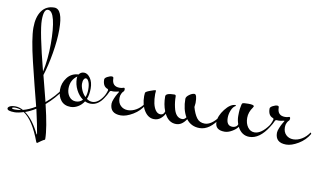

<svg xmlns="http://www.w3.org/2000/svg" viewBox="-291 -1074 2970 1740"><g transform="rotate(10 1193.5 -203.5)"><path d="M-58 146Q-85 134 -113.5 134Q-142 134 -142 142.5Q-142 151 -114 151Q-86 151 -58 146ZM122 335Q110 259 76 110Q29 140 -20 157Q56 210 119 340ZM77 -232Q103 -351 103 -491Q103 -631 83.5 -711Q64 -791 24.5 -791Q-15 -791 -15 -689Q-15 -587 77 -232ZM156 -631Q156 -533 135.5 -412.5Q115 -292 86 -202L147 36Q232 -35 279 -110L286 -98Q232 -16 151 54Q203 269 203 367Q203 374 197.5 375Q192 376 169 391.5Q146 407 142.5 410.5Q139 414 134.5 414Q130 414 127 406Q58 219 -31 160Q-82 176 -114 176Q-182 176 -182 152Q-182 141 -165 131.5Q-148 122 -113.5 122Q-79 122 -42 142Q12 128 71 92Q58 41 23 -95.5Q-12 -232 -28 -302Q-78 -510 -78 -608.5Q-78 -707 -37.5 -764Q3 -821 78 -821Q156 -821 156 -631Z M496 -71Q509 -100 509 -144Q509 -188 497.5 -213.5Q486 -239 471 -239Q460 -239 452 -225Q444 -211 444 -185.5Q444 -160 458 -127Q472 -94 496 -71ZM331 -122Q331 -78 354.5 -47.5Q378 -17 416 -17Q454 -17 478 -44Q439 -71 414 -120Q389 -169 389 -226Q389 -232 391 -242Q331 -200 331 -122ZM378 40Q320 40 288.5 1Q257 -38 257 -98Q257 -158 295 -208.5Q333 -259 399 -262Q415 -287 446.5 -287Q478 -287 503.5 -250.5Q529 -214 529 -156Q529 -98 512 -57Q537 -39 564 -39Q617 -39 663 -110L671 -100Q622 -20 552 -20Q524 -20 499 -32Q477 2 444.5 21Q412 40 378 40Z M735 -165 716 -166Q706 -166 702 -157Q690 -127 664 -89L656 -100Q676 -127 687 -168Q687 -176 680 -179Q635 -194 635 -258Q635 -272 659 -284.5Q683 -297 699 -297Q715 -297 715 -283Q715 -208 785 -208Q802 -208 812.5 -211.5Q823 -215 824 -215Q834 -215 834 -200.5Q834 -186 826.5 -180.5Q819 -175 810 -157.5Q801 -140 801 -117Q801 -72 827.5 -46.5Q854 -21 893.5 -21Q933 -21 972 -44Q1011 -67 1040 -110L1047 -98Q1012 -37 950 0Q888 37 839 37Q739 37 739 -54Q739 -71 751 -100Q763 -129 775 -149L787 -169Q787 -173 784 -173Q752 -165 735 -165Z M1115 -234 1113 -208Q1113 -110 1145 -63Q1164 -35 1192.5 -35Q1221 -35 1230 -69Q1206 -129 1206 -203Q1206 -234 1286 -234Q1300 -234 1300 -219Q1300 -169 1311 -121Q1331 -27 1394 -27Q1413 -27 1429 -49Q1390 -116 1390 -213Q1390 -232 1416.5 -251.5Q1443 -271 1464 -271Q1488 -271 1488 -192Q1488 -184 1484 -154Q1501 -93 1527 -57.5Q1553 -22 1601 -22Q1663 -22 1727 -110L1734 -98Q1656 26 1562 26Q1484 26 1439 -34Q1400 27 1346 27Q1276 27 1239 -49Q1227 -24 1202 -3Q1177 18 1142 18Q1089 18 1053.5 -36Q1018 -90 1018 -173L1020 -202Q1021 -213 1062 -228Q1103 -243 1111 -243Q1115 -243 1115 -234Z M1907 -262Q1910 -268 1961.5 -268Q2013 -268 2013 -253Q2013 -250 2007 -241Q1972 -193 1972 -141Q1972 -89 1996.5 -55.5Q2021 -22 2059 -22Q2121 -22 2185 -110L2192 -98Q2114 26 2020 26Q1949 26 1911 -47Q1895 -23 1859 -2Q1823 19 1791 19Q1704 19 1704 -54Q1704 -111 1752.5 -173.5Q1801 -236 1848 -236Q1852 -236 1852 -233Q1852 -230 1848 -226Q1827 -215 1812.5 -180.5Q1798 -146 1798 -110Q1798 -37 1854 -37Q1870 -37 1884.5 -45.5Q1899 -54 1902 -70Q1889 -105 1889 -143Q1889 -181 1892 -207Q1900 -262 1907 -262Z M2257 -165 2238 -166Q2228 -166 2224 -157Q2212 -127 2186 -89L2178 -100Q2198 -127 2209 -168Q2209 -176 2202 -179Q2157 -194 2157 -258Q2157 -272 2181 -284.5Q2205 -297 2221 -297Q2237 -297 2237 -283Q2237 -208 2307 -208Q2324 -208 2334.5 -211.5Q2345 -215 2346 -215Q2356 -215 2356 -200.5Q2356 -186 2348.5 -180.5Q2341 -175 2332 -157.5Q2323 -140 2323 -117Q2323 -72 2349.5 -46.5Q2376 -21 2415.5 -21Q2455 -21 2494 -44Q2533 -67 2562 -110L2569 -98Q2534 -37 2472 0Q2410 37 2361 37Q2261 37 2261 -54Q2261 -71 2273 -100Q2285 -129 2297 -149L2309 -169Q2309 -173 2306 -173Q2274 -165 2257 -165Z"/></g></svg>

Font: Mr Bedfort
Style: Regular
Weight: 400
Designer: Alejandro Paul
Foundry: Alejandro Paul
Version: Version 1.000